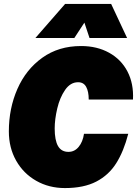

<svg xmlns="http://www.w3.org/2000/svg" viewBox="-20 -944 696 976"><path d="M25 -276Q25 -393 68.5 -492Q112 -591 195 -650.5Q278 -710 392 -710Q473 -710 534.5 -676Q596 -642 628 -580.5Q660 -519 656 -438H431Q431 -479 418 -502.5Q405 -526 377 -526Q338 -526 311 -487Q284 -448 271 -392.5Q258 -337 258 -291Q258 -231 275 -201.5Q292 -172 328 -172Q359 -172 380 -197.5Q401 -223 407 -264H632Q609 -175 571 -114.5Q533 -54 469.5 -21Q406 12 310 12Q229 12 164 -25Q99 -62 62 -127.5Q25 -193 25 -276ZM311 -924H545L626 -751H435L409 -829L358 -751H160Z"/></svg>

Font: Azeret Mono Black
Style: Italic
Weight: 900
Italic angle: -12°
Designer: Martin Vácha
Foundry: Displaay
Version: Version 1.000; Glyphs 3.0.3, build 3074